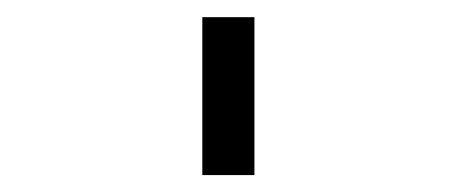

<svg xmlns="http://www.w3.org/2000/svg" viewBox="-20 -687 540 227"><path d="M219.2 -666.7V-480H280.8V-666.7Z"/></svg>

Font: Amy Mono
Style: Regular
Weight: 400
Monospace: yes
Version: Version 001.000